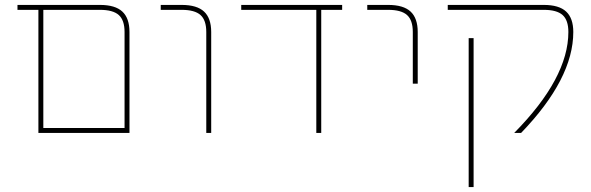

<svg xmlns="http://www.w3.org/2000/svg" viewBox="-20 -540 2400 780"><path d="M506 -410V0H156H136V-500H51V-520H386Q448 -520 477 -493Q506 -466 506 -410ZM156 -20H486V-410Q486 -458 462.5 -479Q439 -500 386 -500H156Z M718 -500H633V-520H718Q780 -520 809 -493Q838 -466 838 -410V0H818V-410Q818 -458 794.5 -479Q771 -500 718 -500Z M1285 0H1265V-500H960V-520H1370V-500H1285Z M1557 -500H1472V-520H1557Q1619 -520 1648 -493Q1677 -466 1677 -410V-200H1657V-410Q1657 -458 1633.5 -479Q1610 -500 1557 -500Z M1884 220V-385H1904V220ZM2189 -520Q2251 -520 2280 -493Q2309 -466 2309 -410Q2309 -220 2097 0H2069Q2289 -223 2289 -410Q2289 -458 2265.5 -479Q2242 -500 2189 -500H1799V-520Z"/></svg>

Font: Mplus 1p Thin
Style: Regular
Weight: 250
Version: Version 1.061